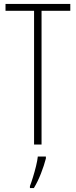

<svg xmlns="http://www.w3.org/2000/svg" viewBox="-20 -734 385 975"><path d="M191 0H153V-679H8V-714H337V-679H191ZM213 71Q204 106 188 147Q172 188 152 221H132V211Q139 193 147.5 165.5Q156 138 163 109.5Q170 81 172 61H213Z"/></svg>

Font: Noto Sans Arabic UI XCn XLt
Style: Regular
Weight: 200
Width: 2
Designer: Monotype Design Team, Nadine Chahine and Nizar Qandah
Foundry: Monotype Imaging Inc.
Version: Version 2.010; ttfautohint (v1.8.4.7-5d5b)